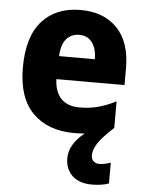

<svg xmlns="http://www.w3.org/2000/svg" viewBox="-55 -603 664 887"><g transform="rotate(5 276.5 -159.5)"><path d="M393 104Q393 123 403.5 132.5Q414 142 430 142Q444 142 459 138.5Q474 135 483 132V228Q467 234 447 237Q427 240 404 240Q346 240 313.5 209.5Q281 179 281 128Q281 64 351 8Q328 10 302 10Q180 10 110 -60.5Q40 -131 40 -271Q40 -415 105 -487Q170 -559 283 -559Q391 -559 453 -494.5Q515 -430 515 -309V-231H199Q201 -173 230.5 -141.5Q260 -110 317 -110Q363 -110 402.5 -120.5Q442 -131 485 -153V-30Q430 21 411.5 50.5Q393 80 393 104ZM286 -444Q251 -444 228 -419Q205 -394 202 -338H368Q368 -386 347 -415Q326 -444 286 -444Z"/></g></svg>

Font: Noto Sans Malayalam SemiCondensed ExtraBold
Style: Regular
Weight: 800
Width: 4
Designer: Jelle Bosma - Monotype Design Team
Foundry: Monotype Imaging Inc.
Version: Version 2.104; ttfautohint (v1.8.4.7-5d5b)